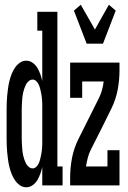

<svg xmlns="http://www.w3.org/2000/svg" viewBox="-20 -785 540 813"><path d="M91 8Q76 8 63.5 -1Q51 -10 42.5 -23Q34 -36 28.5 -50.5Q23 -65 19.5 -79.5Q16 -94 14 -109Q12 -124 10.5 -139Q9 -154 8.5 -169.5Q8 -185 8 -200V-320Q8 -335 8.5 -350.5Q9 -366 10.5 -381Q12 -396 14 -411Q16 -426 19.5 -440.5Q23 -455 28.5 -469.5Q34 -484 42.5 -497Q51 -510 63.5 -519Q76 -528 91 -528Q106 -528 118.5 -519Q131 -510 138.5 -497Q146 -484 151 -470Q156 -456 159 -442V-655H138V-735H223V-80H245V0H159V-78Q156 -64 151 -50Q146 -36 138.5 -23Q131 -10 118.5 -1Q106 8 91 8ZM118 -72Q127 -72 133.5 -78.5Q140 -85 144 -93.5Q148 -102 150 -110.5Q152 -119 154 -128Q156 -137 157 -146Q158 -155 158.5 -164Q159 -173 159 -182Q159 -191 159 -200V-320Q159 -329 159 -338Q159 -347 158.5 -356Q158 -365 157 -374Q156 -383 154 -392Q152 -401 150 -409.5Q148 -418 144 -426.5Q140 -435 133.5 -441.5Q127 -448 118 -448Q109 -448 101.5 -441.5Q94 -435 90 -427Q86 -419 83 -410.5Q80 -402 78 -393Q76 -384 75 -375Q74 -366 73.5 -356.5Q73 -347 72.5 -338Q72 -329 72 -320V-200Q72 -191 72.5 -182Q73 -173 73.5 -163.5Q74 -154 75 -145Q76 -136 78 -127Q80 -118 83 -109.5Q86 -101 90 -93Q94 -85 101.5 -78.5Q109 -72 118 -72ZM347 -600 293 -740 322 -765 382 -660 441 -765 470 -740 416 -600ZM277 0V-33Q277 -75 285 -116.5Q293 -158 312 -196L399 -370Q407 -386 412 -404Q417 -422 419 -440H328V-371H277V-520H486V-488Q486 -445 478 -403.5Q470 -362 451 -324L408 -237L364 -150Q356 -134 351.5 -116Q347 -98 344 -80H435V-149H486V0Z"/></svg>

Font: Iosevka Curly Slab Medium
Style: Regular
Weight: 500
Monospace: yes
Designer: Belleve Invis
Foundry: Belleve Invis
Version: Version 22.1.2; ttfautohint (v1.8.4)